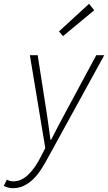

<svg xmlns="http://www.w3.org/2000/svg" viewBox="-98 -770 568 1009"><path d="M233 -580 212 -605 370 -750 397 -716ZM-31 219Q-39 219 -51.5 216.5Q-64 214 -78 207L-62 174Q-46 183 -28 183Q15 183 52 146.5Q89 110 119 49L140 8L59 -480H100L147 -179Q152 -144 157.5 -106.5Q163 -69 167 -36H171Q189 -71 207.5 -107Q226 -143 246 -179L408 -480H450L154 59Q138 89 119.5 118Q101 147 78.5 169.5Q56 192 29 205.5Q2 219 -31 219Z"/></svg>

Font: TypoPRO Source Sans Pro
Style: Italic
Weight: 300
Italic angle: -11°
Designer: Paul D. Hunt
Foundry: Adobe Systems Incorporated
Version: Version 1.075;PS 2.000;hotconv 1.0.86;makeotf.lib2.5.63406